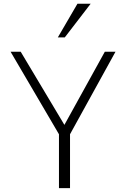

<svg xmlns="http://www.w3.org/2000/svg" viewBox="-20 -980 636 1000"><path d="M383.3 -960.4 281.2 -785.2H317.4L452.1 -960.4ZM344.7 0V-280.8L581.5 -710.4H525.9L315.4 -329.6L87.9 -710.4H35.2L287.1 -280.8V0Z"/></svg>

Font: My Font
Style: ExtraLight
Weight: 500
Designer: Vernon Adams
Foundry: newtypography
Version: Version 0.001